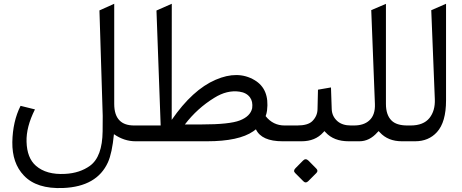

<svg xmlns="http://www.w3.org/2000/svg" viewBox="-20 -738 2414 1003"><path d="M575.2 -37.1Q565.4 62.5 543.9 109.9Q486.3 236.8 310.1 244.1Q171.4 250 104.5 178.7Q43 114.3 44.4 4.4Q46.4 -103.5 87.4 -185.1L162.6 -166.5Q116.2 -74.2 118.7 2.9Q121.1 87.4 167.5 127.9Q222.2 175.8 319.8 170.4Q397 166.5 450.2 127.9Q514.6 81.1 516.1 -52.2L516.6 -132.8L499.5 -683.6L576.7 -718.3V-195.3Q576.7 -136.2 605 -108.4Q630.4 -82.5 681.2 -82.5H710.9V0H688Q628.4 0 575.2 -37.1Z M945.8 -87.9H1033.2Q1179.2 -87.9 1232.9 -108.9Q1288.1 -130.4 1297.4 -172.9Q1301.8 -207.5 1286.1 -229Q1268.1 -253.9 1230.5 -259.3Q1166 -268.6 1099.6 -227.1Q1010.3 -172.4 945.8 -87.9ZM877 -111.8Q985.8 -269.5 1106.4 -321.3Q1222.7 -371.6 1310.1 -319.3Q1388.7 -272.5 1375 -160.6Q1373 -145.5 1367.7 -131.3Q1406.2 -82.5 1466.8 -82.5H1487.8V0H1456.1Q1346.2 0 1316.9 -62.5Q1310.5 -57.6 1303.2 -52.2Q1228 0 1061.5 0H690.9V-82.5H819.3L797.4 -683.1L877.4 -718.3Z M1668.5 -46.4Q1627 0 1555.2 0H1467.8V-82.5H1532.2Q1588.4 -82.5 1611.3 -105Q1638.2 -131.8 1638.7 -167.5L1641.1 -269.5L1709 -281.2L1712.9 -167.5Q1714.4 -129.9 1742.7 -105Q1768.6 -82.5 1813 -82.5H1828.1V0H1801.8Q1723.6 0 1681.2 -46.4L1674.8 -53.2ZM1591.4 101.1 1632.1 142.4Q1644.1 154.4 1632.6 165.9L1589.8 208.8Q1576.7 221.3 1564.7 208.8L1521.9 165.9Q1509.9 154.4 1523.5 140.8L1563.2 100.6Q1576.7 87 1591.4 101.1Z M1951.2 -46.4Q1910.2 0 1857.4 0H1808.1V-82.5H1828.6Q1880.4 -82.5 1908.7 -108.4Q1940.9 -136.7 1938.5 -195.3L1919.4 -685.1L1996.1 -717.8V-195.3Q1996.1 -137.2 2025.4 -108.4Q2051.3 -82.5 2108.4 -82.5H2128.4V0H2079.6Q2006.8 0 1964.4 -46.4L1958 -53.2Z M2310.1 -213.4Q2310.1 -100.1 2262.7 -47.9Q2219.2 0 2148.4 0H2108.4V-82.5H2124.5Q2192.4 -82.5 2223.6 -121.6Q2253.9 -159.7 2251.5 -219.7L2232.9 -684.6L2310.1 -718.3Z"/></svg>

Font: Elshan
Style: Regular
Weight: 400
Foundry: DejaVu fonts team - Redesigned by Saber Rastikerdar (Samim font) - Edited by Jalil Hamdollahi
Version: Version 0.9.9; ttfautohint (v1.4.1.5-446e)